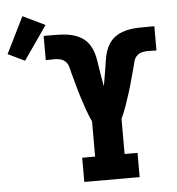

<svg xmlns="http://www.w3.org/2000/svg" viewBox="-216 -894 873 947"><g transform="rotate(-5 220.5 -420.5)"><path d="M163 0V-120H227V-294Q213 -324 202 -355.5Q191 -387 181 -418.5Q171 -450 162.5 -482Q154 -514 145 -546V-547Q142 -561 137.5 -575Q133 -589 122.5 -599Q112 -609 97.5 -612.5Q83 -616 69 -616Q58 -616 47.5 -615.5Q37 -615 26 -615V-735Q29 -735 32 -735Q35 -735 38 -735H47Q50 -735 53 -735Q56 -735 59 -735Q80 -735 101.5 -734.5Q123 -734 144 -731Q165 -728 185.5 -720.5Q206 -713 223 -700Q240 -687 251.5 -669Q263 -651 269.5 -630.5Q276 -610 279 -588.5Q282 -567 285.5 -546Q289 -525 292.5 -504Q296 -483 300 -462Q304 -483 307.5 -504Q311 -525 314.5 -546Q318 -567 321 -588.5Q324 -610 330.5 -630.5Q337 -651 348.5 -669Q360 -687 377 -700Q394 -713 414.5 -720.5Q435 -728 456 -731Q477 -734 498.5 -734.5Q520 -735 541 -735Q544 -735 547 -735Q550 -735 553 -735H562Q565 -735 568 -735Q571 -735 574 -735V-615Q563 -615 552.5 -615.5Q542 -616 531 -616Q517 -616 502.5 -612.5Q488 -609 477.5 -599Q467 -589 462.5 -575Q458 -561 455 -547V-546Q446 -514 437.5 -482Q429 -450 419 -418.5Q409 -387 398 -355.5Q387 -324 373 -294V-120H437V0ZM-76 -621 -159 -661 -70 -841 40 -788Z"/></g></svg>

Font: Iosevka Curly Slab HvEx
Style: Regular
Weight: 900
Width: 7
Monospace: yes
Designer: Belleve Invis
Foundry: Belleve Invis
Version: Version 11.1.0; ttfautohint (v1.8.3)